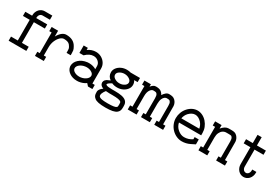

<svg xmlns="http://www.w3.org/2000/svg" viewBox="68 -1839 4507 3124"><g transform="rotate(30 2321.0 -277.0)"><path d="M269 -612.8Q246.6 -587.9 246.6 -550.3V-543.5H453.1V-465.8H246.6V-77.6H374V0H41.5V-77.6H168.9V-465.8H41.5V-543.5H168.9V-550.3Q168.9 -617.7 212.9 -666.5Q255.4 -709 311.5 -709H453.1V-631.3H311.5Q287.1 -631.3 269 -612.8Z M702.1 0H536.1V-77.6H580.6V-465.3H536.1V-543H657.7V-434.1Q725.1 -553.7 809.6 -553.7Q949.2 -553.7 1004.4 -451.2Q1025.9 -415 1030.8 -387.7Q1034.2 -365.7 1034.2 -331.5V-299.8H957Q957 -369.6 951.2 -385.7Q947.3 -396.5 937.5 -412.1Q930.7 -425.3 918 -439.9Q886.7 -476.1 809.6 -476.1Q774.9 -476.1 740 -443.4Q705.1 -410.6 681.4 -355.5Q657.7 -300.3 657.7 -232.4V-77.6H702.1Z M1326.7 -67.4Q1337.9 -67.4 1349.6 -68.4Q1417 -76.7 1460.9 -115.7Q1492.2 -144.5 1492.2 -178.7V-182.1Q1488.8 -213.9 1458.5 -233.4Q1417.5 -261.7 1360.4 -261.7Q1348.6 -261.7 1336.9 -260.3Q1269.5 -252.4 1226.1 -212.9Q1215.3 -204.1 1204.6 -186.5Q1194.8 -170.9 1194.8 -150.9V-147Q1198.2 -116.2 1228 -95.2Q1269.5 -67.4 1326.7 -67.4ZM1326.7 10.3Q1243.2 10.3 1184.1 -31.7Q1125 -73.7 1117.2 -140.6V-148.4Q1117.2 -217.3 1175 -271.2Q1232.9 -325.2 1328.6 -337.4Q1344.7 -338.9 1360.4 -338.9Q1437.5 -337.9 1493.7 -303.2V-359.9Q1493.7 -408.2 1456.3 -442.4Q1418.9 -476.6 1366.2 -476.6Q1290.5 -476.6 1215.8 -403.3H1138.2V-543.5H1215.8V-503.9Q1286.1 -554.2 1366.2 -554.2Q1422.4 -554.2 1469 -528.1Q1515.6 -502 1543.2 -458Q1570.8 -414.1 1570.8 -359.9V-77.6H1615.2V0H1532.2L1493.7 -42.5Q1437.5 -1 1357.9 8.8Q1341.8 10.3 1326.7 10.3Z M1947.3 77.6Q2081.5 77.6 2106.9 52.2Q2114.7 45.9 2116.7 34.9Q2118.7 23.9 2118.7 0Q2118.7 -23.4 2116.7 -34.7Q2114.7 -45.9 2106.9 -51.8Q2081.1 -77.6 1947.3 -77.6H1892.1Q1853.5 -77.6 1822.8 -81.5Q1822.8 -80.6 1820.8 -79.6Q1795.9 -49.8 1780.8 -13.2Q1773.9 2.9 1773.9 21.5Q1773.9 42.5 1789.1 52.7Q1815.4 77.6 1947.3 77.6ZM1947.3 -299.8Q2003.4 -299.8 2045.9 -331.5Q2077.1 -355 2077.1 -388.2Q2077.1 -421.4 2045.9 -444.3Q2003.4 -476.1 1947.3 -476.1Q1891.1 -476.1 1848.6 -444.3Q1817.4 -421.4 1817.4 -388.2Q1817.4 -355 1848.6 -331.5Q1891.1 -299.8 1947.3 -299.8ZM1947.3 155.3Q1787.6 155.3 1740.7 113.3Q1720.7 97.2 1711.7 80.1Q1702.6 63 1700.4 43.7Q1698.2 24.4 1698.2 2Q1698.2 -14.2 1705.1 -28.3Q1723.6 -65.9 1766.6 -93.8Q1737.3 -104.5 1722.4 -119.1Q1707.5 -133.8 1702.9 -148.9Q1698.2 -164.1 1698.2 -174.8Q1698.2 -183.6 1703.6 -198.2Q1713.4 -224.1 1742.2 -242.7Q1755.9 -251 1793.9 -266.1L1803.2 -270Q1739.7 -314.9 1739.7 -388.2Q1739.7 -433.6 1767.8 -471.2Q1795.9 -508.8 1843 -531.2Q1890.1 -553.7 1947.3 -553.7Q1985.8 -553.7 2020 -543.5H2196.3V-465.8H2130.9Q2154.8 -430.2 2154.8 -388.2Q2154.8 -342.3 2126.7 -304.7Q2098.6 -267.1 2051.5 -244.6Q2004.4 -222.2 1947.3 -222.2Q1893.6 -222.2 1848.1 -242.2Q1775.4 -202.6 1775.4 -181.6Q1775.4 -177.2 1784.7 -170.9Q1808.6 -155.3 1892.1 -155.3H1947.3Q2027.8 -155.3 2078.1 -145Q2187.5 -122.6 2194.8 -37.6Q2196.3 -17.6 2196.3 0Q2196.3 18.1 2194.6 37.8Q2192.9 57.6 2184.1 76.9Q2175.3 96.2 2155.3 112.8Q2128.4 134.8 2078.1 145Q2027.8 155.3 1947.3 155.3Z M2943.4 0H2777.3V-77.6H2821.8V-378.9Q2821.8 -404.8 2817.9 -425.8Q2814 -446.8 2798.8 -462.9Q2793.9 -467.8 2787.8 -470.7Q2781.7 -473.6 2770 -474.9Q2758.3 -476.1 2735.8 -476.1Q2721.2 -476.1 2700.9 -462.2Q2680.7 -448.2 2665.8 -414.3Q2650.9 -380.4 2649.9 -321.3V-77.6H2694.3V0H2528.3V-77.6H2572.8V-378.9Q2572.8 -404.8 2568.8 -425.8Q2564.9 -446.8 2549.8 -462.9Q2544.9 -467.8 2538.8 -470.7Q2532.7 -473.6 2521 -474.9Q2509.3 -476.1 2486.8 -476.1Q2458.5 -476.1 2433.1 -442.9Q2400.9 -400.9 2400.9 -321.3V-77.6H2445.3V0H2279.3V-77.6H2323.7V-465.8H2279.3V-543.5H2400.9V-497.6Q2420.4 -522.5 2442.1 -538.1Q2463.9 -553.7 2491.7 -553.7Q2526.9 -553.7 2554.2 -546.9Q2581.5 -540 2604.5 -517.6Q2624 -497.6 2633.8 -475.1Q2655.8 -508.8 2681.9 -531.2Q2708 -553.7 2740.7 -553.7Q2775.9 -553.7 2803.2 -546.9Q2830.6 -540 2853.5 -517.6Q2893.1 -477.1 2897.5 -419.9Q2898.9 -396.5 2898.9 -77.6H2943.4Z M3443.8 -311Q3433.6 -372.1 3391.6 -418.9Q3335.9 -476.6 3275.4 -476.6Q3214.8 -476.6 3159.2 -418.9Q3117.2 -372.1 3106.9 -311ZM3296.4 10.3Q3246.1 10.3 3197.5 -11Q3148.9 -32.2 3109.9 -71.3Q3069.3 -112.3 3047.9 -164.8Q3026.4 -217.3 3026.4 -272Q3026.4 -326.2 3045.9 -378.2Q3065.4 -430.2 3102.1 -470.7Q3138.7 -511.2 3183.6 -532.7Q3228.5 -554.2 3275.4 -554.2Q3322.3 -554.2 3367.2 -532.7Q3412.1 -511.2 3448.7 -471.2Q3524.4 -384.3 3524.4 -275.4V-232.9H3106.9Q3123 -159.2 3179.2 -113.3Q3235.4 -67.4 3296.4 -67.4Q3377.9 -67.4 3446.8 -114.3V-155.3H3524.4V-63L3446.8 -24.4Q3376.5 10.3 3296.4 10.3Z M4105.5 0H3939.5V-77.6H3983.9V-379.4Q3983.9 -405.3 3980 -426Q3976.1 -446.8 3960.9 -462.9Q3956.1 -468.3 3950.7 -471.2Q3940.4 -476.1 3899.9 -476.1H3856.4Q3821.8 -476.1 3793 -456.8Q3764.2 -437.5 3746.6 -400.4Q3729 -363.3 3729 -311V-77.6H3773.4V0H3607.4V-77.6H3651.9V-465.8H3607.4V-543.5H3729V-478Q3793.5 -553.7 3856.4 -553.7H3910.6Q3944.8 -553.7 3969 -547.1Q3993.2 -540.5 4015.6 -518.1Q4055.2 -476.6 4059.6 -420.4Q4061 -396.5 4061 -77.6H4105.5Z M4522.5 -166.5H4600.1V-148.4Q4600.1 -80.6 4556.2 -32.2Q4513.7 10.3 4457.5 10.3Q4400.9 10.3 4358.9 -32.2Q4314.9 -80.6 4314.9 -148.4V-465.8H4188.5V-543.9H4314.9V-698.7H4392.6V-543.9H4561V-465.8H4392.6V-148.4Q4392.6 -110.8 4415 -85.9Q4433.1 -67.4 4457.5 -67.4Q4481.9 -67.4 4500 -85.9Q4522.5 -110.8 4522.5 -148.4Z"/></g></svg>

Font: Turpis
Style: Regular
Weight: 400
Designer: GGBotNet
Foundry: f0n7
Version: 1.00